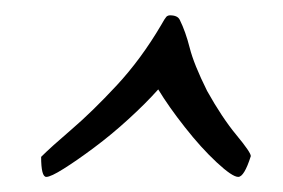

<svg xmlns="http://www.w3.org/2000/svg" viewBox="-20 -694 373 253"><path d="M41 -460.9Q34.2 -460.9 34.2 -487.3Q46.9 -500 74.2 -523.4Q101.6 -546.9 133.8 -581.5Q166 -616.2 192.4 -661.1Q197.3 -669.9 199.2 -671.9Q201.2 -673.8 204.1 -673.8Q213.9 -673.8 216.8 -668Q224.6 -652.3 230 -630.9Q235.4 -609.4 252.9 -574.2Q272.5 -539.1 291.5 -516.1Q310.5 -493.2 310.5 -488.3Q301.8 -460.9 293.9 -460.9Q286.1 -460.9 265.6 -480Q245.1 -499 223.6 -526.4Q202.1 -553.7 188.5 -576.2Q171.9 -557.6 149.4 -537.1Q127 -516.6 104 -499.5Q81.1 -482.4 64 -471.7Q46.9 -460.9 41 -460.9Z"/></svg>

Font: Crimson Text SemiBold
Style: Italic
Weight: 600
Italic angle: -11°
Designer: Sebastian Kosch
Foundry: Sebastian Kosch
Version: Version 1.100; ttfautohint (v1.8.4)